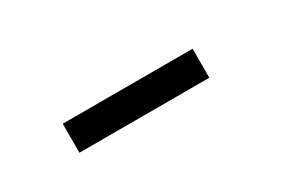

<svg xmlns="http://www.w3.org/2000/svg" viewBox="13 -646 1023 683"><g transform="rotate(-30 525.0 -304.5)"><path d="M225.5 -363.5H759V-244.5H225.5Z"/></g></svg>

Font: League Mono Extended SemiBold
Style: Regular
Weight: 600
Width: 9
Designer: Tyler Finck
Foundry: The League of Moveable Type / Tyler Finck
Version: Version 2.210